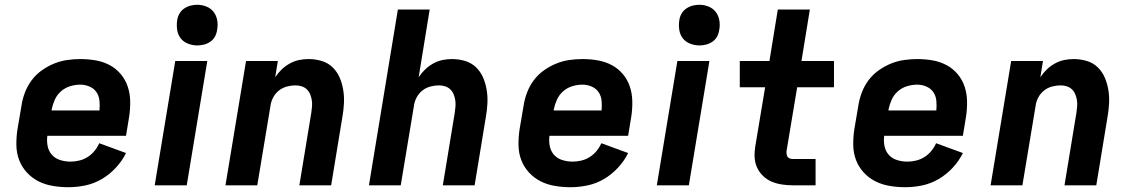

<svg xmlns="http://www.w3.org/2000/svg" viewBox="-20 -775 4740 803"><path d="M266 8Q233 8 200.5 2.5Q168 -3 140.5 -17Q113 -31 92 -54Q71 -77 60 -106Q49 -135 48.5 -168Q48 -201 53 -234L70 -334Q74 -361 84.5 -388.5Q95 -416 112.5 -439.5Q130 -463 154.5 -480.5Q179 -498 206 -509Q233 -520 261 -524Q289 -528 316 -528Q349 -528 380.5 -522.5Q412 -517 439 -502.5Q466 -488 485.5 -464.5Q505 -441 514.5 -412Q524 -383 524.5 -350.5Q525 -318 520 -286L507 -207H178Q175 -184 179.5 -163Q184 -142 197.5 -127Q211 -112 232 -105.5Q253 -99 275 -99Q293 -99 311.5 -103.5Q330 -108 346 -118Q362 -128 374.5 -143Q387 -158 395 -176L507 -135Q491 -102 464.5 -73.5Q438 -45 405.5 -26Q373 -7 337 0.5Q301 8 266 8ZM196 -313H396Q398 -334 396 -354Q394 -374 383.5 -389.5Q373 -405 354.5 -413Q336 -421 316 -421Q295 -421 273.5 -414.5Q252 -408 235 -393Q218 -378 209 -357.5Q200 -337 196 -317Z M627 0 713 -520H847L761 0ZM805 -585Q785 -585 766 -592.5Q747 -600 735.5 -615Q724 -630 721 -650Q718 -670 721 -690Q723 -705 730.5 -718Q738 -731 750.5 -739.5Q763 -748 777 -751.5Q791 -755 805 -755Q825 -755 843.5 -747.5Q862 -740 873.5 -725Q885 -710 888.5 -690Q892 -670 888 -650Q886 -635 879 -622Q872 -609 859.5 -600.5Q847 -592 833 -588.5Q819 -585 805 -585Z M923 0 1009 -520H1142L1131 -452Q1143 -470 1158 -484.5Q1173 -499 1192 -509.5Q1211 -520 1231 -524Q1251 -528 1270 -528Q1299 -528 1325.5 -520Q1352 -512 1371 -493.5Q1390 -475 1400.5 -450.5Q1411 -426 1415.5 -398.5Q1420 -371 1418.5 -342.5Q1417 -314 1412 -286L1365 0H1232L1282 -304Q1284 -317 1285 -330.5Q1286 -344 1284 -356.5Q1282 -369 1277 -381Q1272 -393 1263 -401.5Q1254 -410 1241.5 -414Q1229 -418 1216 -418Q1198 -418 1179.5 -413Q1161 -408 1146 -396Q1131 -384 1122 -366.5Q1113 -349 1111 -331L1056 0Z M1523 0 1644 -735H1777L1731 -452Q1743 -470 1758 -484.5Q1773 -499 1792 -509.5Q1811 -520 1831 -524Q1851 -528 1870 -528Q1899 -528 1925.5 -520Q1952 -512 1971 -493.5Q1990 -475 2000.5 -450.5Q2011 -426 2015.5 -398.5Q2020 -371 2018.5 -342.5Q2017 -314 2012 -286L1965 0H1832L1882 -304Q1884 -317 1885 -330.5Q1886 -344 1884 -356.5Q1882 -369 1877 -381Q1872 -393 1863 -401.5Q1854 -410 1841.5 -414Q1829 -418 1816 -418Q1798 -418 1779.5 -413Q1761 -408 1746 -396Q1731 -384 1722 -366.5Q1713 -349 1711 -331L1656 0Z M2366 8Q2333 8 2300.5 2.5Q2268 -3 2240.5 -17Q2213 -31 2192 -54Q2171 -77 2160 -106Q2149 -135 2148.5 -168Q2148 -201 2153 -234L2170 -334Q2174 -361 2184.5 -388.5Q2195 -416 2212.5 -439.5Q2230 -463 2254.5 -480.5Q2279 -498 2306 -509Q2333 -520 2361 -524Q2389 -528 2416 -528Q2449 -528 2480.5 -522.5Q2512 -517 2539 -502.5Q2566 -488 2585.5 -464.5Q2605 -441 2614.5 -412Q2624 -383 2624.5 -350.5Q2625 -318 2620 -286L2607 -207H2278Q2275 -184 2279.5 -163Q2284 -142 2297.5 -127Q2311 -112 2332 -105.5Q2353 -99 2375 -99Q2393 -99 2411.5 -103.5Q2430 -108 2446 -118Q2462 -128 2474.5 -143Q2487 -158 2495 -176L2607 -135Q2591 -102 2564.5 -73.5Q2538 -45 2505.5 -26Q2473 -7 2437 0.5Q2401 8 2366 8ZM2296 -313H2496Q2498 -334 2496 -354Q2494 -374 2483.5 -389.5Q2473 -405 2454.5 -413Q2436 -421 2416 -421Q2395 -421 2373.5 -414.5Q2352 -408 2335 -393Q2318 -378 2309 -357.5Q2300 -337 2296 -317Z M2727 0 2813 -520H2947L2861 0ZM2905 -585Q2885 -585 2866 -592.5Q2847 -600 2835.5 -615Q2824 -630 2821 -650Q2818 -670 2821 -690Q2823 -705 2830.5 -718Q2838 -731 2850.5 -739.5Q2863 -748 2877 -751.5Q2891 -755 2905 -755Q2925 -755 2943.5 -747.5Q2962 -740 2973.5 -725Q2985 -710 2988.5 -690Q2992 -670 2988 -650Q2986 -635 2979 -622Q2972 -609 2959.5 -600.5Q2947 -592 2933 -588.5Q2919 -585 2905 -585Z M3296 0Q3272 0 3249.5 -3.5Q3227 -7 3207 -15.5Q3187 -24 3171 -39.5Q3155 -55 3146 -75Q3137 -95 3136 -118Q3135 -141 3139 -164L3180 -410H3074V-520H3198L3233 -735H3367L3332 -520H3468V-410H3314L3270 -146Q3269 -140 3269.5 -133Q3270 -126 3273 -120.5Q3276 -115 3282.5 -112.5Q3289 -110 3295 -110H3391V0Z M3766 8Q3733 8 3700.5 2.5Q3668 -3 3640.5 -17Q3613 -31 3592 -54Q3571 -77 3560 -106Q3549 -135 3548.5 -168Q3548 -201 3553 -234L3570 -334Q3574 -361 3584.5 -388.5Q3595 -416 3612.5 -439.5Q3630 -463 3654.5 -480.5Q3679 -498 3706 -509Q3733 -520 3761 -524Q3789 -528 3816 -528Q3849 -528 3880.5 -522.5Q3912 -517 3939 -502.5Q3966 -488 3985.5 -464.5Q4005 -441 4014.5 -412Q4024 -383 4024.5 -350.5Q4025 -318 4020 -286L4007 -207H3678Q3675 -184 3679.5 -163Q3684 -142 3697.5 -127Q3711 -112 3732 -105.5Q3753 -99 3775 -99Q3793 -99 3811.5 -103.5Q3830 -108 3846 -118Q3862 -128 3874.5 -143Q3887 -158 3895 -176L4007 -135Q3991 -102 3964.5 -73.5Q3938 -45 3905.5 -26Q3873 -7 3837 0.5Q3801 8 3766 8ZM3696 -313H3896Q3898 -334 3896 -354Q3894 -374 3883.5 -389.5Q3873 -405 3854.5 -413Q3836 -421 3816 -421Q3795 -421 3773.5 -414.5Q3752 -408 3735 -393Q3718 -378 3709 -357.5Q3700 -337 3696 -317Z M4123 0 4209 -520H4342L4331 -452Q4343 -470 4358 -484.5Q4373 -499 4392 -509.5Q4411 -520 4431 -524Q4451 -528 4470 -528Q4499 -528 4525.5 -520Q4552 -512 4571 -493.5Q4590 -475 4600.5 -450.5Q4611 -426 4615.5 -398.5Q4620 -371 4618.5 -342.5Q4617 -314 4612 -286L4565 0H4432L4482 -304Q4484 -317 4485 -330.5Q4486 -344 4484 -356.5Q4482 -369 4477 -381Q4472 -393 4463 -401.5Q4454 -410 4441.5 -414Q4429 -418 4416 -418Q4398 -418 4379.5 -413Q4361 -408 4346 -396Q4331 -384 4322 -366.5Q4313 -349 4311 -331L4256 0Z"/></svg>

Font: Iosevka Aile Extrabold
Style: Italic
Weight: 800
Italic angle: -9°
Designer: Belleve Invis
Foundry: Belleve Invis
Version: Version 31.1.0; ttfautohint (v1.8.4)